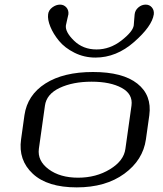

<svg xmlns="http://www.w3.org/2000/svg" viewBox="-20 -812 706 832"><path d="M523.4 -167 549.8 -354.5Q556.6 -404.3 507.3 -431.2Q458 -458 377 -458Q295.9 -458 238.8 -431.2Q181.6 -404.3 174.8 -354.5L148.4 -167Q141.6 -115.2 190.9 -78.6Q240.2 -42 318.4 -42Q396.5 -42 456.5 -78.6Q516.6 -115.2 523.4 -167ZM612.3 -208Q599.6 -118.2 518.6 -59.1Q437.5 0 312.5 0Q185.5 0 122.1 -59.1Q58.6 -118.2 71.3 -208L85.9 -312.5Q98.6 -400.4 176.8 -450.2Q254.9 -500 382.8 -500Q511.7 -500 575.2 -449.7Q638.7 -399.4 627 -312.5ZM393.6 -562.5Q344.7 -562.5 302.7 -583.5Q260.7 -604.5 235.8 -634.8Q210.9 -665 198.2 -696.3Q185.5 -727.5 188.5 -750Q190.4 -767.6 206.5 -779.8Q222.7 -792 240.2 -792Q256.8 -792 267.6 -779.8Q278.3 -767.6 276.4 -750Q275.4 -744.1 271 -726.6Q266.6 -709 265.6 -702.1Q261.7 -673.8 300.8 -635.7Q339.8 -597.7 398.4 -597.7Q456.1 -597.7 505.9 -636.2Q555.7 -674.8 559.6 -702.1Q560.5 -709 561.5 -726.6Q562.5 -744.1 563.5 -750Q565.4 -767.6 579.6 -779.8Q593.8 -792 611.3 -792Q627.9 -792 638.2 -779.8Q648.4 -767.6 646.5 -750Q638.7 -698.2 561.5 -630.4Q484.4 -562.5 393.6 -562.5Z"/></svg>

Font: okolaks
Style: RegularItalic
Weight: 500
Italic angle: -8°
Version: Version 000.6.0